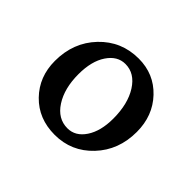

<svg xmlns="http://www.w3.org/2000/svg" viewBox="-82 -810 479 479"><g transform="rotate(45 157.5 -570.5)"><path d="M153 -429Q96 -429 59.5 -466.5Q23 -504 23 -560Q23 -625 64.5 -668.5Q106 -712 167 -712Q221 -712 257 -674Q293 -636 293 -579Q293 -515 252.5 -472Q212 -429 153 -429ZM164 -463Q192 -463 210 -490Q228 -517 228 -561Q228 -613 207 -646Q186 -679 153 -679Q125 -679 106.5 -651.5Q88 -624 88 -578Q88 -528 109 -495.5Q130 -463 164 -463Z"/></g></svg>

Font: Coconat
Style: Regular
Weight: 400
Designer: Sara Lavazza
Foundry: Collletttivo
Version: Version 1.000;Glyphs 3.2 (3217)